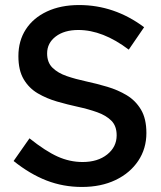

<svg xmlns="http://www.w3.org/2000/svg" viewBox="-20 -731 640 762"><path d="M305 11Q231 11 165 -14.5Q99 -40 34 -92L97 -182Q161 -131 209 -109.5Q257 -88 308 -88Q368 -88 405.5 -118Q443 -148 443 -194Q443 -231 422 -252Q401 -273 366 -285.5Q331 -298 289.5 -307Q248 -316 206.5 -328Q165 -340 130 -360.5Q95 -381 74 -416.5Q53 -452 53 -508Q53 -569 82.5 -614.5Q112 -660 166.5 -685.5Q221 -711 294 -711Q434 -711 552 -623L491 -534Q388 -612 291 -612Q235 -612 201 -586Q167 -560 167 -519Q167 -483 188.5 -462Q210 -441 245 -429Q280 -417 322 -408Q364 -399 406 -386.5Q448 -374 483 -353Q518 -332 539.5 -296Q561 -260 561 -203Q561 -141 528.5 -92.5Q496 -44 438.5 -16.5Q381 11 305 11Z"/></svg>

Font: Red Hat Mono Medium
Style: Regular
Weight: 500
Monospace: yes
Designer: Pentagram, MCKL
Foundry: Pentagram, MCKL
Version: Version 1.023; ttfautohint (v1.8.3)